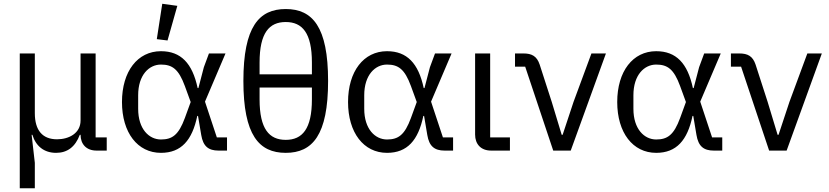

<svg xmlns="http://www.w3.org/2000/svg" viewBox="-20 -800 4404 1020"><path d="M165 200V65L148 -84H152C170 -24 214 12 278 12C338 12 380 -20 404 -84H408C408 -35 438 0 493 0H547V-70H488V-516H408V-160C408 -92 346 -60 283 -60C206 -60 165 -107 165 -199V-516H85V200Z M922 -769 842 -780 813 -592 870 -585ZM1186 -70H1132L1069 -260L1178 -516H1090L1063 -443L1034 -332H1030C1002 -464 941 -528 835 -528C711 -528 628 -421 628 -258C628 -95 711 12 835 12C943 12 1001 -55 1028 -184H1032L1049 -83C1059 -23 1087 0 1141 0H1186ZM835 -59C772 -59 714 -114 714 -222V-294C714 -402 772 -457 835 -457C895 -457 929 -433 962 -343L993 -258L962 -173C929 -83 895 -59 835 -59Z M1498 -752C1356 -752 1273 -658 1273 -370C1273 -82 1356 12 1498 12C1640 12 1723 -82 1723 -370C1723 -658 1640 -752 1498 -752ZM1359 -468C1359 -625 1410 -683 1498 -683C1586 -683 1637 -625 1637 -468V-405H1359ZM1498 -57C1410 -57 1359 -115 1359 -272V-335H1637V-272C1637 -115 1586 -57 1498 -57Z M2387 -70H2333L2270 -260L2379 -516H2291L2264 -443L2235 -332H2231C2203 -464 2142 -528 2036 -528C1912 -528 1829 -421 1829 -258C1829 -95 1912 12 2036 12C2144 12 2202 -55 2229 -184H2233L2250 -83C2260 -23 2288 0 2342 0H2387ZM2036 -59C1973 -59 1915 -114 1915 -222V-294C1915 -402 1973 -457 2036 -457C2096 -457 2130 -433 2163 -343L2194 -258L2163 -173C2130 -83 2096 -59 2036 -59Z M2689 -70H2584V-516H2504V-85C2504 -35 2534 0 2589 0H2689Z M3012 0 3199 -516H3122L3027 -259L2969 -84H2964L2911 -259L2847 -457C2832 -502 2805 -516 2761 -516H2716V-446H2770L2919 0Z M3817 -70H3763L3700 -260L3809 -516H3721L3694 -443L3665 -332H3661C3633 -464 3572 -528 3466 -528C3342 -528 3259 -421 3259 -258C3259 -95 3342 12 3466 12C3574 12 3632 -55 3659 -184H3663L3680 -83C3690 -23 3718 0 3772 0H3817ZM3466 -59C3403 -59 3345 -114 3345 -222V-294C3345 -402 3403 -457 3466 -457C3526 -457 3560 -433 3593 -343L3624 -258L3593 -173C3560 -83 3526 -59 3466 -59Z M4159 0 4346 -516H4269L4174 -259L4116 -84H4111L4058 -259L3994 -457C3979 -502 3952 -516 3908 -516H3863V-446H3917L4066 0Z"/></svg>

Font: LVC Sans
Style: Regular
Weight: 400
Designer: Mike Abbink, Paul van der Laan, Pieter van Rosmalen
Foundry: Bold Monday
Version: Version 3.0